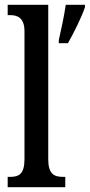

<svg xmlns="http://www.w3.org/2000/svg" viewBox="-20 -780 374 800"><path d="M12 0H252V-43H243C205 -43 181 -55 181 -117V-760H12V-717H22C50 -717 82 -708 82 -650V-117C82 -55 59 -43 22 -43H12ZM225 -613V-600H263C287 -642 320 -708 334 -750V-760H254C247 -712 235 -657 225 -613Z"/></svg>

Font: Noto Serif Khmer ExtraCondensed Medium
Style: Regular
Weight: 500
Width: 2
Designer: Danh Hong and the Monotype Design Team
Foundry: Monotype Imaging Inc.
Version: Version 2.004